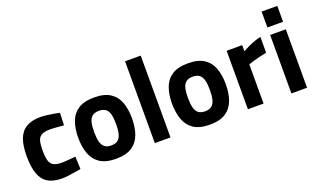

<svg xmlns="http://www.w3.org/2000/svg" viewBox="-75 -1116 2556 1543"><g transform="rotate(-20 1203.0 -344.0)"><path d="M246 12Q172 12 126 -15.5Q80 -43 59 -102Q38 -161 38 -255Q38 -344 59.5 -400.5Q81 -457 128 -484.5Q175 -512 249 -512Q270 -512 299 -508.5Q328 -505 357.5 -500Q387 -495 409 -490L405 -384Q388 -386 366 -387.5Q344 -389 323 -390.5Q302 -392 288 -392Q240 -392 215.5 -378.5Q191 -365 182.5 -335Q174 -305 174 -255Q174 -199 183 -167Q192 -135 216.5 -121.5Q241 -108 289 -108Q303 -108 323.5 -109.5Q344 -111 366 -113Q388 -115 405 -116L409 -9Q386 -5 355.5 0Q325 5 296 8.5Q267 12 246 12Z M708 12Q621 12 571 -21.5Q521 -55 499.5 -114.5Q478 -174 478 -251Q478 -328 499.5 -387Q521 -446 571 -479Q621 -512 708 -512Q795 -512 845 -479Q895 -446 916.5 -387Q938 -328 938 -251Q938 -174 916.5 -114.5Q895 -55 845 -21.5Q795 12 708 12ZM708 -102Q745 -102 765.5 -119Q786 -136 794 -169.5Q802 -203 802 -251Q802 -300 794 -332.5Q786 -365 765.5 -381.5Q745 -398 708 -398Q671 -398 650.5 -381.5Q630 -365 622 -332.5Q614 -300 614 -251Q614 -203 622 -169.5Q630 -136 650.5 -119Q671 -102 708 -102Z M1042 0V-700H1176V0Z M1510 12Q1423 12 1373 -21.5Q1323 -55 1301.5 -114.5Q1280 -174 1280 -251Q1280 -328 1301.5 -387Q1323 -446 1373 -479Q1423 -512 1510 -512Q1597 -512 1647 -479Q1697 -446 1718.5 -387Q1740 -328 1740 -251Q1740 -174 1718.5 -114.5Q1697 -55 1647 -21.5Q1597 12 1510 12ZM1510 -102Q1547 -102 1567.5 -119Q1588 -136 1596 -169.5Q1604 -203 1604 -251Q1604 -300 1596 -332.5Q1588 -365 1567.5 -381.5Q1547 -398 1510 -398Q1473 -398 1452.5 -381.5Q1432 -365 1424 -332.5Q1416 -300 1416 -251Q1416 -203 1424 -169.5Q1432 -136 1452.5 -119Q1473 -102 1510 -102Z M1838 0V-500H1971V-447Q1989 -458 2016 -471Q2043 -484 2073.5 -495.5Q2104 -507 2131 -512V-377Q2099 -371 2068.5 -363.5Q2038 -356 2013 -348.5Q1988 -341 1972 -335V0Z M2210 0V-500H2344V0ZM2210 -564V-700H2344V-564Z"/></g></svg>

Font: Titillium Web
Style: Bold
Weight: 700
Designer: Mohamed Gaber, Accademia di Belle Arti di Urbino
Foundry: Kief Type Foundry, Accademia di Belle Arti di Urbino
Version: Version 3.000